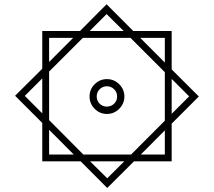

<svg xmlns="http://www.w3.org/2000/svg" viewBox="-20 -746 1022 918"><path d="M365.7 25.4H182.1V-158.2L52.2 -288.1L182.1 -417.5V-597.7H362.3L489.7 -725.6L617.2 -597.7H800.8V-414.1L930.7 -284.7L800.8 -154.8V25.4H620.6L492.7 152.8ZM408.7 -597.7H571.3L489.7 -678.7ZM768.1 -446.8V-564.9H650.4ZM214.8 -449.7 329.6 -564.9H214.8ZM214.8 -403.8V-171.9L378.4 -7.3H606.9L768.1 -168.9V-400.9L604 -564.9H376ZM182.1 -371.1 98.6 -287.6 182.1 -204.1ZM800.8 -368.7V-201.7L884.3 -285.2ZM408.2 -284.7Q408.2 -318.8 432.6 -343.3Q457 -367.7 491.2 -367.7Q525.4 -367.7 550 -343.3Q574.7 -318.8 574.7 -284.7Q574.7 -250.5 550 -225.8Q525.4 -201.2 491.2 -201.2Q457 -201.2 432.6 -225.8Q408.2 -250.5 408.2 -284.7ZM442.4 -284.7Q442.4 -264.2 456.5 -250.2Q470.7 -236.3 491.2 -236.3Q511.2 -236.3 525.6 -250.2Q540 -264.2 540 -284.7Q540 -305.2 525.6 -319.3Q511.2 -333.5 491.2 -333.5Q470.7 -333.5 456.5 -319.3Q442.4 -305.2 442.4 -284.7ZM214.8 -125.5V-7.3H332.5ZM653.3 -7.3H768.1V-122.6ZM574.2 25.4H410.6L492.7 106.4Z"/></svg>

Font: Vazirmatn UI NL Light
Style: Regular
Weight: 300
Designer: Saber Rastikerdar
Foundry: Saber Rastikerdar
Version: Version 33.003